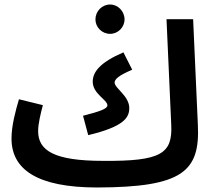

<svg xmlns="http://www.w3.org/2000/svg" viewBox="-20 -810 953 851"><path d="M468 -660C503 -660 532 -689 532 -724C532 -760 503 -790 468 -790C432 -790 403 -760 403 -724C403 -689 432 -660 468 -660ZM411 21C789 20 867 -50 857 -256L836 -725H718L739 -257C745 -129 695 -95 437 -97C219 -97 149 -143 149 -229C149 -262 161 -310 170 -344L64 -370C49 -319 31 -253 31 -196C31 -60 143 21 411 21ZM371 -211C530 -249 553 -289 553 -331C553 -385 488 -419 488 -444C488 -459 507 -476 566 -501L527 -578C425 -534 391 -492 391 -448C391 -394 456 -368 456 -343C456 -328 423 -316 348 -297Z"/></svg>

Font: Noto Sans Arabic SemBd
Style: Regular
Weight: 600
Designer: Monotype Design Team, Nadine Chahine, Nizar Qandah and Khaled Hosny
Foundry: Monotype Imaging Inc.
Version: Version 2.012